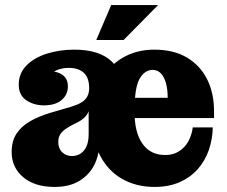

<svg xmlns="http://www.w3.org/2000/svg" viewBox="-20 -726 897 758"><path d="M154 -310Q114 -310 84 -330Q54 -350 54 -392Q54 -437 85 -468Q116 -499 166 -514.5Q216 -530 273 -530Q372 -530 421 -483.5Q470 -437 469 -345L332 -378Q332 -419 311 -438.5Q290 -458 252 -458Q226 -458 205.5 -449.5Q185 -441 170 -426.5Q155 -412 145 -393V-449Q192 -449 220 -434.5Q248 -420 248 -385Q248 -352 223 -331Q198 -310 154 -310ZM469 -145 372 -166 330 -164V-287H325L332 -332V-378L469 -345ZM196 12Q117 12 71.5 -26.5Q26 -65 26 -126Q26 -170 46 -199.5Q66 -229 101 -248.5Q136 -268 180 -281L262 -305Q285 -312 300.5 -321Q316 -330 324 -344Q332 -358 332 -378L335 -287H330Q325 -273 313.5 -262Q302 -251 284 -242L270 -235Q252 -226 238.5 -216.5Q225 -207 217.5 -195Q210 -183 210 -166Q210 -140 225.5 -125Q241 -110 264 -110Q282 -110 297 -119Q312 -128 321 -147Q330 -166 330 -197L372 -166Q373 -117 353 -76.5Q333 -36 293.5 -12Q254 12 196 12ZM590 12Q518 12 462.5 -19.5Q407 -51 375.5 -111Q344 -171 344 -254Q344 -341 375.5 -402.5Q407 -464 462.5 -497Q518 -530 589 -530L583 -450Q551 -450 531 -415Q511 -380 511 -285Q511 -203 542.5 -158.5Q574 -114 632 -114Q657 -114 676 -123Q695 -132 708.5 -147Q722 -162 730 -181.5Q738 -201 741 -223H820Q819 -175 804 -132.5Q789 -90 760 -57.5Q731 -25 688.5 -6.5Q646 12 590 12ZM420 -260V-340H642L825 -287V-260ZM642 -340Q642 -374 635 -398.5Q628 -423 615 -436.5Q602 -450 583 -450L589 -530Q666 -530 718.5 -498.5Q771 -467 798 -412.5Q825 -358 825 -287ZM360 -568 419 -706H604L468 -568Z"/></svg>

Font: Montagu Slab
Style: Bold
Weight: 700
Designer: Florian Karsten
Foundry: Florian Karsten
Version: Version 1.000